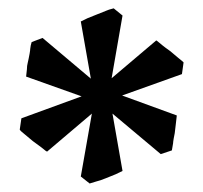

<svg xmlns="http://www.w3.org/2000/svg" viewBox="-20 -782 482 456"><path d="M245.1 -596.2 351.1 -686Q353 -685.1 356.4 -682.1Q359.9 -679.2 365.2 -674.8Q371.1 -669.9 384.8 -660.2Q389.6 -656.2 393.8 -652.6Q397.9 -648.9 402.8 -645Q415 -635.3 416 -633.8L412.1 -606L270 -555.2L399.9 -507.8Q399.9 -505.9 397.9 -490.2Q397 -480.5 395 -465.8Q394 -461.9 392.6 -453.4Q391.1 -444.8 391.1 -441.9Q389.2 -429.7 388.2 -424.8L361.8 -416L247.1 -512.2L271 -376L254.9 -368.2Q248 -365.2 231.9 -358.9Q225.1 -356 219 -354Q212.9 -352.1 209 -351.1Q203.1 -349.1 192.9 -346.2L171.9 -362.8L198.2 -512.2L91.8 -421.9Q89.8 -422.9 88.4 -423.8Q86.9 -424.8 84.5 -427Q82 -429.2 78.1 -432.1Q68.4 -439 58.1 -446.8Q53.2 -450.7 49.1 -454.3Q44.9 -458 40 -461.9Q28.8 -470.7 26.9 -474.1L30.8 -501L173.8 -553.2L42 -600.1Q42 -601.1 43.9 -617.2Q43.9 -622.1 44.4 -625.5Q44.9 -628.9 45.9 -633.1Q46.9 -637.2 47.9 -642.1Q48.8 -646 50.3 -654.5Q51.8 -663.1 51.8 -666Q52.7 -674.8 55.2 -682.1L81.1 -691.9L195.8 -595.2L171.9 -731L188 -738.8Q194.8 -741.7 210.9 -748Q230 -755.9 232.9 -756.8Q236.8 -758.8 250 -762.2L271 -745.1Z"/></svg>

Font: Gentium Basic
Style: Bold
Weight: 700
Designer: J. Victor Gaultney and Annie Olsen
Foundry: SIL International
Version: Version 1.100